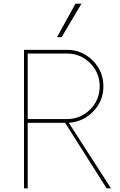

<svg xmlns="http://www.w3.org/2000/svg" viewBox="-20 -1020 651 1040"><path d="M421.2 -1000 313.8 -818.8H288.8L388.8 -1000ZM352.5 -355 581.2 0H557.5L332.5 -355H130V0H110V-750H342.5Q423.8 -750 481.9 -692.5Q540 -635 540 -552.5Q540 -473.8 485.6 -416.9Q431.2 -360 352.5 -355ZM130 -375H342.5Q416.2 -375 468.1 -426.9Q520 -478.8 520 -552.5Q520 -626.2 468.1 -678.1Q416.2 -730 342.5 -730H130Z"/></svg>

Font: Now Thin
Style: Regular
Weight: 250
Designer: Alfredo Marco Pradil
Foundry: Alfredo Marco Pradil
Version: Version 1.002;PS 001.002;hotconv 1.0.88;makeotf.lib2.5.64775